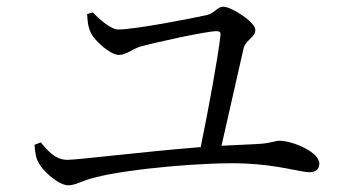

<svg xmlns="http://www.w3.org/2000/svg" viewBox="-20 -649 1040 573"><path d="M83 -217C85 -190 88 -175 96 -162C107 -140 154 -96 184 -96C207 -96 224 -110 262 -119C365 -146 601 -166 710 -161C811 -157 877 -135 903 -135C922 -135 933 -144 933 -161C933 -195 854 -229 813 -229C801 -229 788 -221 745 -219L641 -214L707 -505C714 -531 742 -537 742 -560C742 -583 671 -629 646 -629C629 -629 620 -609 597 -604C552 -594 383 -561 333 -561C310 -561 274 -594 257 -612L240 -607C241 -590 242 -570 251 -551C266 -523 311 -485 335 -485C356 -485 376 -503 399 -510C446 -523 596 -556 627 -556C636 -556 639 -552 638 -544C631 -479 601 -317 579 -210C403 -196 214 -172 181 -172C146 -172 123 -198 102 -224Z"/></svg>

Font: Harano Aji Mincho TW
Style: Regular
Weight: 400
Foundry: Masamichi Hosoda
Version: HaranoAjiMinchoTW-Regular version 20230610;ttx 4.39.4